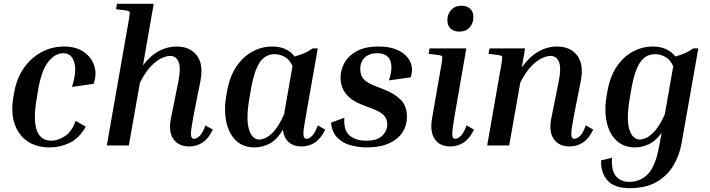

<svg xmlns="http://www.w3.org/2000/svg" viewBox="-20 -760 3709 1003"><path d="M310 -482Q268 -482 232.5 -437.5Q197 -393 180 -295L170 -235Q136 -25 249 -25Q281 -25 318 -48Q355 -71 375 -129L428 -98Q393 -37 343.5 -13.5Q294 10 240 10Q168 10 120.5 -24Q73 -58 54.5 -118.5Q36 -179 51 -260L55 -282Q68 -352 104.5 -404.5Q141 -457 195.5 -487Q250 -517 316 -517Q376 -517 416.5 -489.5Q457 -462 472 -418Q487 -374 469 -322L356 -306Q382 -387 368 -434.5Q354 -482 310 -482Z M1092 -83Q1070 -37 1039 -16Q1008 5 968 5Q913 5 886 -33.5Q859 -72 873 -142L912 -336Q926 -405 913 -436.5Q900 -468 869 -468Q851 -468 825 -456.5Q799 -445 769.5 -415Q740 -385 711 -328L653 0H538L653 -656Q659 -690 657 -696.5Q655 -703 640 -705L586 -712L591 -740H783L727 -419Q766 -470 810.5 -493.5Q855 -517 902 -517Q973 -517 1008.5 -470Q1044 -423 1027 -337L990 -150Q977 -81 977.5 -58Q978 -35 994 -35Q1008 -35 1024 -51Q1040 -67 1053 -105Z M1555 5Q1514 5 1488.5 -17.5Q1463 -40 1458 -82Q1426 -29 1388 -9.5Q1350 10 1310 10Q1249 10 1211.5 -27Q1174 -64 1161.5 -127Q1149 -190 1163 -266L1167 -288Q1181 -363 1216 -414Q1251 -465 1299.5 -491Q1348 -517 1402 -517Q1479 -517 1519 -465Q1542 -471 1566.5 -481Q1591 -491 1613 -507H1640L1577 -150Q1564 -80 1565 -57.5Q1566 -35 1581 -35Q1595 -35 1611 -51Q1627 -67 1640 -105L1679 -83Q1657 -37 1626 -16Q1595 5 1555 5ZM1283 -248Q1264 -138 1280.5 -84.5Q1297 -31 1335 -31Q1349 -31 1369.5 -40.5Q1390 -50 1414.5 -78.5Q1439 -107 1464 -163L1508 -415Q1492 -450 1466.5 -463.5Q1441 -477 1415 -477Q1363 -477 1334.5 -430Q1306 -383 1292 -300Z M1894 10Q1855 10 1814 -0.5Q1773 -11 1744 -39Q1715 -67 1709 -119L1779 -145Q1774 -79 1806.5 -52Q1839 -25 1892 -25Q1949 -25 1976 -50Q2003 -75 2003 -111Q2003 -139 1985.5 -157.5Q1968 -176 1923 -193L1866 -215Q1815 -235 1787 -270Q1759 -305 1759 -354Q1759 -394 1779 -431Q1799 -468 1843 -492.5Q1887 -517 1958 -517Q2023 -517 2065.5 -494.5Q2108 -472 2124 -435.5Q2140 -399 2125 -356L2012 -340Q2034 -408 2018 -445Q2002 -482 1950 -482Q1910 -482 1886 -460Q1862 -438 1862 -400Q1862 -363 1882.5 -344Q1903 -325 1934 -313L1990 -291Q2043 -270 2074.5 -237.5Q2106 -205 2106 -149Q2106 -106 2083.5 -70Q2061 -34 2014 -12Q1967 10 1894 10Z M2379 -595Q2350 -595 2333.5 -611Q2317 -627 2317 -655Q2317 -686 2337 -708Q2357 -730 2391 -730Q2420 -730 2436.5 -714Q2453 -698 2453 -670Q2453 -639 2433.5 -617Q2414 -595 2379 -595ZM2219 -479 2224 -507H2416L2354 -150Q2342 -80 2342.5 -57.5Q2343 -35 2358 -35Q2372 -35 2388 -51Q2404 -67 2417 -105L2456 -83Q2434 -37 2403 -16Q2372 5 2332 5Q2277 5 2251 -33.5Q2225 -72 2237 -142L2286 -423Q2292 -457 2290 -463.5Q2288 -470 2273 -472Z M3079 -83Q3057 -37 3026 -16Q2995 5 2955 5Q2900 5 2873 -33.5Q2846 -72 2860 -142L2899 -336Q2913 -405 2900 -436.5Q2887 -468 2856 -468Q2838 -468 2812 -456.5Q2786 -445 2756.5 -415Q2727 -385 2698 -329L2640 0H2525L2599 -423Q2605 -457 2603 -463.5Q2601 -470 2586 -472L2532 -479L2537 -507H2723L2706 -409Q2747 -465 2793.5 -491Q2840 -517 2889 -517Q2960 -517 2995.5 -470Q3031 -423 3014 -337L2977 -150Q2964 -81 2964.5 -58Q2965 -35 2981 -35Q2995 -35 3011 -51Q3027 -67 3040 -105Z M3540 -9Q3529 52 3497.5 105Q3466 158 3410 190.5Q3354 223 3269 223Q3190 223 3154 183Q3118 143 3120 78L3177 64Q3173 133 3198.5 161.5Q3224 190 3267 190Q3326 190 3365.5 148.5Q3405 107 3424 1L3436 -66Q3405 -23 3369.5 -6.5Q3334 10 3298 10Q3237 10 3199 -27Q3161 -64 3148.5 -127Q3136 -190 3150 -266L3154 -288Q3168 -363 3203 -414Q3238 -465 3287 -491Q3336 -517 3390 -517Q3467 -517 3508 -465Q3531 -471 3555 -481Q3579 -491 3601 -507H3628ZM3270 -248Q3251 -138 3267.5 -84.5Q3284 -31 3323 -31Q3337 -31 3357.5 -40.5Q3378 -50 3403 -78.5Q3428 -107 3453 -163L3497 -414Q3481 -449 3455 -463Q3429 -477 3403 -477Q3350 -477 3321.5 -430Q3293 -383 3279 -300Z"/></svg>

Font: Inria Serif
Style: Bold Italic
Weight: 700
Italic angle: -10°
Designer: Black Foundry Team
Foundry: Black Foundry
Version: Version 1.000; ttfautohint (v1.8.3)